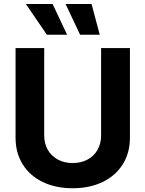

<svg xmlns="http://www.w3.org/2000/svg" viewBox="-20 -953 744 982"><path d="M644.5 -707V-248Q644.5 -171.4 607.9 -112.8Q571.3 -54.2 504.9 -22.2Q438.5 9.8 351.6 9.8Q264.6 9.8 198.5 -22.2Q132.3 -54.2 95.9 -112.8Q59.6 -171.4 59.6 -248V-707H206.1V-259.8Q206.1 -219.2 224.1 -187.3Q242.2 -155.3 275.4 -137.2Q308.6 -119.1 351.6 -119.1Q395 -119.1 428.2 -137.2Q461.4 -155.3 479.2 -187.3Q497.1 -219.2 497.1 -259.8V-707ZM112.3 -932.6H249L323.2 -775.4H219.7ZM315.4 -932.6H448.2L490.2 -775.4H389.6Z"/></svg>

Font: Pretendard
Style: Bold
Weight: 700
Designer: Base glyphs from Inter by Rasmus Andersson; Hangeul glyphs from Noto Sans CJK(Source Han Sans) by Jang Soo-young and Kan
Foundry: Kil Hyung-jin
Version: Version 1.309